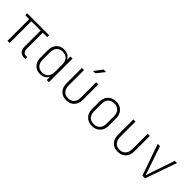

<svg xmlns="http://www.w3.org/2000/svg" viewBox="218 -1970 3164 3164"><g transform="rotate(45 1800.0 -387.5)"><path d="M517 5Q459 5 425.5 -30Q392 -65 392 -125V-505H175V0H125V-505H35V-550H545V-505H442V-125Q442 -86 462.5 -63Q483 -40 517 -40H545V5Z M887 10Q805 10 755 -45Q705 -100 705 -190V-361Q705 -451 755 -505.5Q805 -560 887 -560Q940 -560 979.5 -537.5Q1019 -515 1037 -475H1040V-550H1090V0H1040V-75H1037Q1019 -35 979.5 -12.5Q940 10 887 10ZM897 -33Q965 -33 1002.5 -75Q1040 -117 1040 -190V-361Q1040 -435 1002.5 -476Q965 -517 897 -517Q830 -517 792.5 -476Q755 -435 755 -361V-190Q755 -117 792.5 -75Q830 -33 897 -33Z M1499 10Q1410 10 1359 -44.5Q1308 -99 1308 -194V-550H1358V-194Q1358 -119 1395.5 -77Q1433 -35 1499 -35Q1566 -35 1604 -77Q1642 -119 1642 -194V-550H1692V-194Q1692 -100 1640.5 -45Q1589 10 1499 10ZM1474 -645 1580 -785H1639L1527 -645Z M2100 10Q2012 10 1958.5 -44.5Q1905 -99 1905 -190V-360Q1905 -451 1958.5 -505.5Q2012 -560 2100 -560Q2189 -560 2242 -505.5Q2295 -451 2295 -360V-190Q2295 -99 2242 -44.5Q2189 10 2100 10ZM2100 -34Q2169 -34 2207 -75Q2245 -116 2245 -190V-360Q2245 -434 2206.5 -475Q2168 -516 2100 -516Q2032 -516 1993.5 -475Q1955 -434 1955 -360V-190Q1955 -116 1993 -75Q2031 -34 2100 -34Z M2699 10Q2610 10 2559 -44.5Q2508 -99 2508 -194V-550H2558V-194Q2558 -119 2595.5 -77Q2633 -35 2699 -35Q2766 -35 2804 -77Q2842 -119 2842 -194V-550H2892V-194Q2892 -100 2840.5 -45Q2789 10 2699 10Z M3269 0 3076 -550H3129L3269 -140Q3278 -113 3287 -83.5Q3296 -54 3301 -37Q3306 -54 3315.5 -83.5Q3325 -113 3334 -140L3473 -550H3524L3331 0Z"/></g></svg>

Font: NKDuy Mono Thin
Style: Regular
Weight: 100
Monospace: yes
Designer: NKDuy
Foundry: NKDuy
Version: Version 2.251; ttfautohint (v1.8.4.7-5d5b)